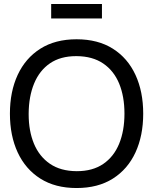

<svg xmlns="http://www.w3.org/2000/svg" viewBox="-20 -933 772 968"><path d="M238 -840V-913H494V-840ZM366 15Q258.5 15 183.5 -32.5Q108.5 -80 69.2 -164.5Q30 -249 30 -360Q30 -471 69.2 -555.5Q108.5 -640 183.5 -687.5Q258.5 -735 366 -735Q474 -735 549 -687.5Q624 -640 663 -555.5Q702 -471 702 -360Q702 -249 663 -164.5Q624 -80 549 -32.5Q474 15 366 15ZM366 -70Q367 -70 368 -70Q447 -70 500.5 -106.5Q554 -143 580.8 -208.5Q607.5 -274 607.5 -360Q607.5 -446.5 580.8 -511.5Q554 -576.5 500.2 -613Q446.5 -649.5 366 -650Q365 -650 364 -650Q285 -650 232 -613.8Q179 -577.5 152 -512Q125 -446.5 124.5 -360Q124.5 -358.5 124.5 -357Q124.5 -273 151.2 -208.5Q178 -144 231.8 -107.2Q285.5 -70.5 366 -70Z"/></svg>

Font: Cns Manrope Med
Style: Regular
Weight: 500
Designer: Mikhail Sharanda
Foundry: Mikhail Sharanda
Version: Version 4.504